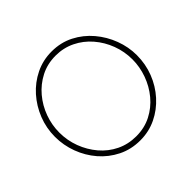

<svg xmlns="http://www.w3.org/2000/svg" viewBox="-172 -905 1100 1100"><g transform="rotate(-45 377.5 -355.0)"><path d="M378 5Q304 5 243 -25.5Q182 -56 138 -107Q94 -158 70 -222.5Q46 -287 46 -355Q46 -426 71.5 -490.5Q97 -555 142 -605.5Q187 -656 247.5 -685.5Q308 -715 378 -715Q452 -715 512.5 -684Q573 -653 617 -601Q661 -549 685 -485Q709 -421 709 -355Q709 -283 684 -218.5Q659 -154 613.5 -103.5Q568 -53 508 -24Q448 5 378 5ZM81 -355Q81 -291 103 -232.5Q125 -174 164.5 -127.5Q204 -81 258.5 -54.5Q313 -28 378 -28Q445 -28 499.5 -56Q554 -84 593 -131Q632 -178 653 -236.5Q674 -295 674 -355Q674 -419 652 -477.5Q630 -536 590 -582.5Q550 -629 495.5 -655.5Q441 -682 378 -682Q311 -682 256.5 -654Q202 -626 162.5 -579Q123 -532 102 -474Q81 -416 81 -355Z"/></g></svg>

Font: Raleway ExtraLight
Style: Regular
Weight: 200
Designer: Matt McInerney, Pablo Impallari, Rodrigo Fuenzalida
Foundry: Matt McInerney, Pablo Impallari, Rodrigo Fuenzalida
Version: Version 4.026